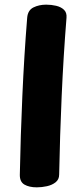

<svg xmlns="http://www.w3.org/2000/svg" viewBox="-20 -791 361 825"><path d="M96.8 -715Q99.6 -747.1 123.7 -759.1Q147.8 -771 178.6 -771Q200.7 -771 221.4 -766.1Q242.1 -761.2 254.8 -749.1Q267.6 -737 265.8 -715Q252.6 -550.9 245 -378.5Q237.4 -206.1 234.2 -41Q234.2 -20 219.1 -7.9Q203.9 4.2 181.7 9.1Q159.6 14 138.2 14Q105.4 14 84.9 2.1Q64.4 -9.9 65.2 -41Q68.4 -206.1 76 -378.5Q83.6 -550.9 96.8 -715Z"/></svg>

Font: Playpen Sans
Style: Regular
Weight: 400
Designer: Laura Meseguer, Veronika Burian, José Scaglione, Kostas Bartsokas, Vera Evstafieva, Tom Grace, Yorlmar Campos
Foundry: TypeTogether
Version: Version 2.000